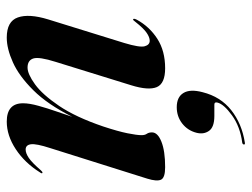

<svg xmlns="http://www.w3.org/2000/svg" viewBox="-106 -382 727 554"><g transform="rotate(-90 257.0 -104.5)"><path d="M36 -345Q32.5 -346 37 -352Q64.5 -396 104 -422Q143.5 -448 183.5 -448Q236.5 -448 236.5 -401Q236.5 -382.5 229.2 -356.5Q222 -330.5 212.8 -304.2Q203.5 -278 197.5 -259Q233 -330 274 -371.2Q315 -412.5 354.5 -430.2Q394 -448 426 -448Q473 -448 484.2 -416Q495.5 -384 478.5 -328.5L410.5 -109Q397 -64.5 401 -50Q405 -35.5 417 -35.5Q427 -35.5 440 -44.5Q453 -53.5 471.5 -77Q476.5 -84 478.5 -83.5Q482.5 -82.5 477.5 -72.5Q457.5 -36 422.5 -13.5Q387.5 9 337.5 9Q293.5 9 283.2 -15Q273 -39 288.5 -89L356 -307Q371 -354.5 365.8 -371.2Q360.5 -388 339.5 -388Q321 -388 291.2 -366.5Q261.5 -345 229 -297Q196.5 -249 169.5 -169.5Q155.5 -127 150 -99.8Q144.5 -72.5 144.5 -59Q144.5 -49.5 148.5 -43.8Q152.5 -38 152.5 -29Q152.5 -12.5 125.8 -1.8Q99 9 52 9Q21.5 9 16 -3Q10.5 -15 19 -42.5L107 -322Q120.5 -363.5 118.2 -378.5Q116 -393.5 103 -393.5Q92.5 -393.5 79 -384.5Q65.5 -375.5 43 -349.5Q38.5 -344.5 36 -345ZM200 151Q167.5 151 156.8 135.5Q146 120 151.5 99Q158 74 178.2 58.2Q198.5 42.5 225 42.5Q254.5 42.5 266.2 61.8Q278 81 268.5 117Q255.5 169 216.5 199.8Q177.5 230.5 123 239Q117.5 240 117.5 236.5Q118 232.5 122.5 231.5Q169 225.5 201.5 202Q234 178.5 238.5 160Q241 151 232.5 151Z"/></g></svg>

Font: Fraunces 144pt S000 SemiBold
Style: Italic
Weight: 600
Italic angle: -16°
Version: Version 1.000; ttfautohint (v1.8.3)